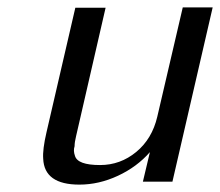

<svg xmlns="http://www.w3.org/2000/svg" viewBox="-20 -491 596 520"><path d="M106 -133 184 -470H266L186 -122Q182 -106 182 -95Q178 -83 183 -69Q190 -44 251 -44Q306 -44 349 -79.5Q392 -115 406 -175L475 -471H556L447 1H367L386 -79Q351 -39 299.5 -15Q248 9 195 9Q100 9 97 -61Q95 -86 106 -133Z"/></svg>

Font: Coval
Style: Light Italic
Weight: 300
Foundry: Context Ltd
Version: Version 001.000